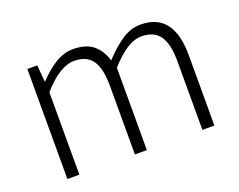

<svg xmlns="http://www.w3.org/2000/svg" viewBox="-92 -711 1088 874"><g transform="rotate(-20 452.0 -273.5)"><path d="M100 -533H148L155 -452H157Q193 -492 236.5 -519.5Q280 -547 325 -547Q389 -547 423.5 -517.5Q458 -488 472 -439Q517 -488 561 -517.5Q605 -547 652 -547Q812 -547 812 -341V0H754V-333Q754 -417 726 -456Q698 -495 639 -495Q603 -495 565.5 -471Q528 -447 485 -399V0H427V-333Q427 -417 399.5 -456Q372 -495 312 -495Q242 -495 158 -399V0H100Z"/></g></svg>

Font: SpoqaHanSansJP-Light
Style: Regular
Weight: 300
Designer: [Source Han Sans]
Ryoko NISHIZUKA  (kana & ideographs); Paul D. Hunt (Latin, Greek & Cyrillic); Wenlong ZHANG  (bopomofo
Foundry: Spoqa (http://bi.spoqa.com)
Version: Version 1.002.20150607